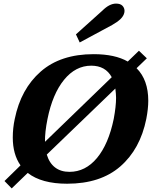

<svg xmlns="http://www.w3.org/2000/svg" viewBox="-20 -1011 844 1067"><path d="M423 -775 402 -820 549 -952Q588 -991 625 -991Q649 -991 660.5 -979Q672 -967 672 -950Q672 -944 671 -941Q667 -922 650 -905.5Q633 -889 603 -872ZM804 -451Q804 -407 793 -350Q759 -182 648.5 -86Q538 10 353 10Q211 10 134 -50L45 36L5 -5L94 -92Q51 -153 51 -247Q51 -299 62 -350Q96 -517 206.5 -613.5Q317 -710 500 -710Q619 -710 690 -669L752 -729L796 -687L739 -632Q804 -567 804 -451ZM230 -223 601 -582Q566 -646 487 -646Q400 -646 336 -567.5Q272 -489 244 -350Q229 -276 230 -223ZM625 -467Q625 -487 621 -519L240 -152Q254 -105 286 -80.5Q318 -56 366 -56Q455 -56 519 -133Q583 -210 612 -350Q625 -420 625 -467Z"/></svg>

Font: Taviraj
Style: Bold Italic
Weight: 700
Italic angle: -12°
Designer: Katatrad Team
Foundry: CadsonDemak
Version: Version 1.001